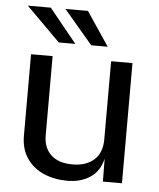

<svg xmlns="http://www.w3.org/2000/svg" viewBox="-53 -786 697 842"><g transform="rotate(5 295.5 -365.0)"><path d="M68 -170V-529H163V-179.5Q163 -126 195.8 -94.8Q228.5 -63.5 291.5 -63.5Q351 -63.5 385.8 -94.8Q420.5 -126 420.5 -185V-529H514.5V0H430.5L429.5 -101Q416.5 -45 374.8 -17.5Q333 10 275 10Q217.5 10 170.5 -10.2Q123.5 -30.5 95.8 -71.2Q68 -112 68 -170ZM400 -591H327.5L201 -740H300ZM136.5 -740 257.5 -591H184.5L35.5 -740Z"/></g></svg>

Font: 1883 Sans
Style: Regular
Weight: 400
Designer: 1883 Sans project is a fork of Public Sans.
Version: Version 1.009